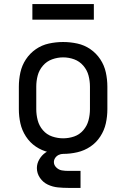

<svg xmlns="http://www.w3.org/2000/svg" viewBox="-20 -743 616 937"><path d="M288 8Q323 8 357.5 0Q392 -8 421 -27.5Q450 -47 469.5 -77Q489 -107 496.5 -141Q504 -175 504 -210V-320Q504 -355 496.5 -389.5Q489 -424 469.5 -453.5Q450 -483 421 -503Q392 -523 357.5 -530.5Q323 -538 288 -538Q253 -538 218.5 -530.5Q184 -523 155 -503Q126 -483 106.5 -453.5Q87 -424 79.5 -389.5Q72 -355 72 -320V-210Q72 -175 79.5 -141Q87 -107 106.5 -77Q126 -47 155 -27.5Q184 -8 218.5 0Q253 8 288 8ZM288 -68Q261 -68 234.5 -77Q208 -86 189.5 -107.5Q171 -129 164 -156Q157 -183 157 -210V-320Q157 -348 164 -374.5Q171 -401 189.5 -422.5Q208 -444 234.5 -453.5Q261 -463 288 -463Q316 -463 342 -453.5Q368 -444 386.5 -422.5Q405 -401 412 -374.5Q419 -348 419 -320V-210Q419 -183 412 -156Q405 -129 386.5 -107.5Q368 -86 342 -77Q316 -68 288 -68ZM313 174H373V91H313Q297 91 282 88.5Q267 86 255 74.5Q243 63 243 48Q243 37 249.5 27.5Q256 18 266.5 13Q277 8 288 8V-22Q266 -22 243.5 -16.5Q221 -11 202.5 1.5Q184 14 172 34.5Q160 55 160 77Q160 103 175 125Q190 147 213.5 158Q237 169 262.5 171.5Q288 174 313 174ZM438 -647V-723H138V-647Z"/></svg>

Font: Iosevka Sparkle
Style: Regular
Weight: 400
Designer: Belleve Invis
Foundry: Belleve Invis
Version: Version 4.5.0; ttfautohint (v1.8.3)